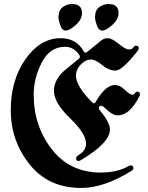

<svg xmlns="http://www.w3.org/2000/svg" viewBox="-20 -907 732 949"><path d="M33.2 0ZM269 -755.9ZM449.7 -821.8Q449.7 -856.9 471.2 -872.1Q492.7 -887.2 516.1 -887.2Q565.9 -887.2 565.9 -843.3Q565.9 -811 534.9 -783.4Q503.9 -755.9 484.9 -755.9Q467.8 -755.9 458.7 -781.5Q449.7 -807.1 449.7 -821.8ZM269 -821.8Q269 -856.9 290.5 -872.1Q312 -887.2 335.4 -887.2Q385.3 -887.2 385.3 -843.3Q385.3 -811 354.2 -783.4Q323.2 -755.9 304.2 -755.9Q287.1 -755.9 278.1 -781.5Q269 -807.1 269 -821.8ZM279.8 -718.3Q356.9 -718.3 393.6 -653.8Q397.5 -647 402.1 -647Q406.7 -647 411.1 -650.4L480.5 -707Q494.1 -718.3 513.2 -718.3Q532.2 -718.3 566.7 -690.4Q601.1 -662.6 616.7 -662.6Q632.3 -662.6 638.7 -671.9Q645 -681.2 651.4 -681.2Q666 -681.2 666 -667.5Q666 -662.6 660.6 -655.8Q584 -558.1 551 -558.1Q518.1 -558.1 485.1 -585.4Q452.1 -612.8 430.2 -612.8Q408.2 -612.8 389.2 -597.2Q355.5 -568.8 355.5 -532.7Q355.5 -481.4 436 -400.9Q440.4 -396.5 444.6 -396.5Q448.7 -396.5 452.6 -402.8Q501.5 -486.8 546.9 -486.8Q572.3 -486.8 594.7 -464.8Q622.1 -438.5 636.2 -438.5Q641.6 -438.5 644.5 -442.9Q651.4 -454.1 658.2 -454.1Q671.9 -454.1 671.9 -439.9Q671.9 -436.5 668 -429.2Q620.6 -336.9 562.5 -336.9Q536.1 -336.9 503.9 -368.2Q487.3 -384.3 480 -384.3Q468.8 -384.3 468.8 -370.6Q468.8 -367.7 473.6 -361.3Q523.4 -302.7 523.4 -267.1Q523.4 -201.7 382.8 -117.2Q373 -111.3 369.1 -111.3Q356 -111.3 356 -124.5Q356 -132.8 370.1 -141.6Q405.3 -163.6 405.3 -196.8Q405.3 -246.6 325.9 -323Q246.6 -399.4 246.6 -458Q246.6 -516.6 306.2 -564.9L369.1 -616.2Q375 -621.1 375 -626Q375 -630.9 371.6 -635.7Q343.8 -675.8 301.8 -675.8Q226.6 -675.8 186.5 -598.1Q146.5 -520.5 146.5 -439Q146.5 -284.2 236.1 -169.2Q325.7 -54.2 477.5 -54.2Q559.6 -54.2 615.2 -85.9Q622.1 -89.8 626 -89.8Q639.2 -89.8 639.2 -74.7Q639.2 -68.4 628.9 -62Q493.7 22 381.8 22Q218.8 22 126 -95Q33.2 -211.9 33.2 -361.8Q33.2 -511.7 106.2 -615Q179.2 -718.3 279.8 -718.3Z"/></svg>

Font: UnifrakturMaguntia21
Style: Book
Weight: 400
Designer: j. 'mach' wust, Gerrit Ansmann, Georg Duffner, based on a font by Peter Wiegel, original typeface by Carl Albert Fahrenw
Version: Version 2017-03-19